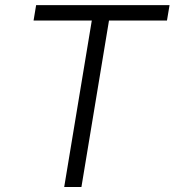

<svg xmlns="http://www.w3.org/2000/svg" viewBox="-20 -748 698 768"><path d="M114.3 -666 124.5 -727.5H658.2L647.9 -666H416L305.7 0H236.8L347.2 -666Z"/></svg>

Font: Inter 17pt Light
Style: Italic
Weight: 300
Italic angle: -9.3988°
Version: Version 4.001;git-66647c0bb